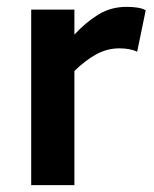

<svg xmlns="http://www.w3.org/2000/svg" viewBox="-20 -540 450 560"><path d="M380 -389 405 -510C393.7 -516.7 375 -520 349 -520C318.3 -520 290.7 -512.3 266 -497C241.3 -481.7 218.3 -462.3 197 -439V-512H71V0H197V-333C219 -354.3 240.5 -370.7 261.5 -382C282.5 -393.3 304.7 -399 328 -399C349.3 -399 366.7 -395.7 380 -389Z"/></svg>

Font: Fog Sans
Style: Bold
Weight: 700
Foundry: Intel Corporation
Version: Version 1.00